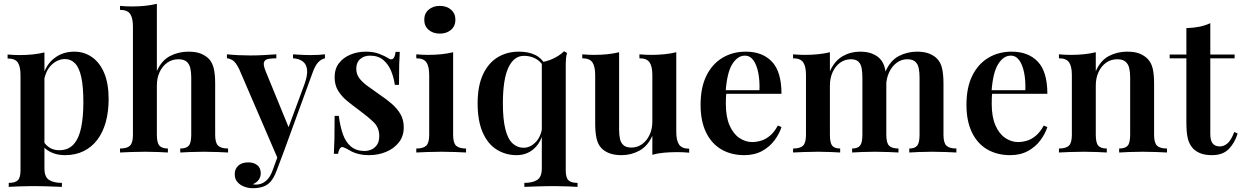

<svg xmlns="http://www.w3.org/2000/svg" viewBox="-20 -803 6537 1011"><path d="M214 -527V84Q214 129 238.5 144.5Q263 160 306 160V181Q282 180 238.5 178.5Q195 177 146 177Q112 177 78 178.5Q44 180 26 181V160Q60 160 74 146Q88 132 88 94V-407Q88 -452 74 -473.5Q60 -495 20 -495V-516Q52 -513 82 -513Q120 -513 153 -516.5Q186 -520 214 -527ZM371 -531Q423 -531 464 -502.5Q505 -474 528.5 -419Q552 -364 552 -281Q552 -215 537 -160.5Q522 -106 492.5 -67Q463 -28 420 -7Q377 14 322 14Q280 14 247 -2Q214 -18 199 -45L209 -59Q221 -38 242 -25Q263 -12 292 -12Q340 -12 368 -43.5Q396 -75 407.5 -132Q419 -189 419 -264Q419 -347 408 -397Q397 -447 375 -469.5Q353 -492 323 -492Q282 -492 249.5 -459.5Q217 -427 210 -365L203 -393Q219 -459 264 -495Q309 -531 371 -531Z M806 -783V-429Q831 -485 875.5 -508Q920 -531 972 -531Q1013 -531 1039 -520Q1065 -509 1081 -492Q1098 -473 1105.5 -443Q1113 -413 1113 -362V-93Q1113 -51 1128.5 -36Q1144 -21 1181 -21V0Q1163 -1 1126 -2.5Q1089 -4 1053 -4Q1017 -4 982 -2.5Q947 -1 929 0V-21Q961 -21 974 -36Q987 -51 987 -93V-396Q987 -423 982 -444.5Q977 -466 962.5 -478.5Q948 -491 919 -491Q887 -491 861.5 -473.5Q836 -456 821 -424.5Q806 -393 806 -353V-93Q806 -51 819.5 -36Q833 -21 864 -21V0Q847 -1 813.5 -2.5Q780 -4 744 -4Q708 -4 669.5 -2.5Q631 -1 612 0V-21Q649 -21 664.5 -36Q680 -51 680 -93V-663Q680 -708 665.5 -729.5Q651 -751 612 -751V-772Q644 -769 674 -769Q712 -769 745 -772.5Q778 -776 806 -783Z M1691 -517V-496Q1672 -492 1655.5 -475Q1639 -458 1624 -415L1476 -9L1445 38L1239 -440Q1220 -478 1203 -487Q1186 -496 1175 -496V-517Q1204 -514 1235.5 -512.5Q1267 -511 1299 -511Q1336 -511 1370.5 -513Q1405 -515 1435 -517V-496Q1412 -496 1394 -493Q1376 -490 1370.5 -476.5Q1365 -463 1378 -430L1503 -125L1495 -121L1583 -359Q1600 -406 1597 -435Q1594 -464 1575 -479Q1556 -494 1523 -496V-517Q1539 -516 1555 -515Q1571 -514 1586 -513.5Q1601 -513 1615 -513Q1636 -513 1656.5 -514Q1677 -515 1691 -517ZM1476 -9 1438 92Q1429 117 1418.5 134.5Q1408 152 1395 163Q1380 176 1358.5 182Q1337 188 1311 188Q1288 188 1266.5 180Q1245 172 1230.5 156Q1216 140 1216 114Q1216 86 1235 69Q1254 52 1287 52Q1316 52 1334.5 66.5Q1353 81 1353 110Q1353 129 1342 144Q1331 159 1311 167Q1316 168 1320.5 168.5Q1325 169 1328 169Q1357 169 1380 150Q1403 131 1417 90L1453 -9Z M1906 -531Q1948 -531 1978 -519Q2008 -507 2022 -498Q2056 -473 2063 -530H2085Q2083 -501 2082 -461.5Q2081 -422 2081 -356H2059Q2054 -393 2040 -428Q2026 -463 1999 -486.5Q1972 -510 1928 -510Q1897 -510 1876.5 -492Q1856 -474 1856 -441Q1856 -411 1874 -388.5Q1892 -366 1920.5 -346.5Q1949 -327 1980 -304Q2016 -280 2044 -255.5Q2072 -231 2089 -201.5Q2106 -172 2106 -132Q2106 -86 2080.5 -53.5Q2055 -21 2013.5 -3.5Q1972 14 1922 14Q1895 14 1873 9Q1851 4 1834 -4Q1821 -11 1810.5 -17Q1800 -23 1789 -27Q1779 -32 1771.5 -23Q1764 -14 1760 7H1738Q1740 -25 1741 -71Q1742 -117 1742 -193H1764Q1771 -138 1785.5 -96.5Q1800 -55 1828 -31.5Q1856 -8 1900 -8Q1919 -8 1936.5 -16Q1954 -24 1965.5 -41Q1977 -58 1977 -87Q1977 -131 1947 -160Q1917 -189 1872 -222Q1838 -247 1808.5 -271Q1779 -295 1760.5 -325Q1742 -355 1742 -396Q1742 -441 1765 -470.5Q1788 -500 1825.5 -515.5Q1863 -531 1906 -531Z M2296 -772Q2332 -772 2355 -752Q2378 -732 2378 -699Q2378 -666 2355 -646Q2332 -626 2296 -626Q2260 -626 2237 -646Q2214 -666 2214 -699Q2214 -732 2237 -752Q2260 -772 2296 -772ZM2366 -528V-93Q2366 -51 2381.5 -36Q2397 -21 2434 -21V0Q2416 -1 2379 -2.5Q2342 -4 2304 -4Q2267 -4 2229 -2.5Q2191 -1 2172 0V-21Q2209 -21 2224.5 -36Q2240 -51 2240 -93V-407Q2240 -453 2225.5 -474.5Q2211 -496 2172 -496V-517Q2204 -514 2234 -514Q2271 -514 2304.5 -517.5Q2338 -521 2366 -528Z M2712 -531Q2763 -531 2798.5 -513.5Q2834 -496 2858 -453H2842Q2825 -482 2798 -495.5Q2771 -509 2739 -509Q2686 -509 2657 -447Q2628 -385 2628 -258Q2628 -175 2641 -123Q2654 -71 2679 -48Q2704 -25 2737 -25Q2774 -25 2803.5 -57.5Q2833 -90 2837 -151L2844 -123Q2832 -57 2793.5 -21.5Q2755 14 2700 14Q2643 14 2596 -15Q2549 -44 2522 -105Q2495 -166 2495 -259Q2495 -350 2523 -410.5Q2551 -471 2600 -501Q2649 -531 2712 -531ZM2950 -533 2966 -524Q2962 -511 2960.5 -496.5Q2959 -482 2959 -468V94Q2959 132 2973 146Q2987 160 3021 160V181Q3003 180 2969.5 178.5Q2936 177 2901 177Q2853 177 2809 178.5Q2765 180 2741 181V160Q2784 160 2808.5 144.5Q2833 129 2833 84V-476Q2854 -479 2875.5 -487Q2897 -495 2916.5 -507Q2936 -519 2950 -533Z M3541 -528V-108Q3541 -63 3556 -41.5Q3571 -20 3609 -20V1Q3578 -2 3547 -2Q3510 -2 3476.5 1Q3443 4 3415 12V-88Q3390 -33 3346.5 -9.5Q3303 14 3253 14Q3214 14 3187.5 3.5Q3161 -7 3145 -25Q3128 -44 3121 -75Q3114 -106 3114 -155V-408Q3114 -453 3099.5 -474.5Q3085 -496 3046 -496V-517Q3078 -514 3108 -514Q3145 -514 3178.5 -517.5Q3212 -521 3240 -528V-120Q3240 -93 3244.5 -72Q3249 -51 3263 -38.5Q3277 -26 3305 -26Q3336 -26 3361 -44Q3386 -62 3400.5 -93Q3415 -124 3415 -163V-408Q3415 -453 3400.5 -474.5Q3386 -496 3347 -496V-517Q3379 -514 3409 -514Q3446 -514 3479.5 -517.5Q3513 -521 3541 -528Z M3907 -531Q3995 -531 4045 -478Q4095 -425 4095 -309H3758L3757 -328H3979Q3981 -377 3973 -418.5Q3965 -460 3947.5 -485Q3930 -510 3902 -510Q3864 -510 3836 -465.5Q3808 -421 3801 -320L3805 -314Q3803 -301 3802.5 -286Q3802 -271 3802 -256Q3802 -187 3822 -142Q3842 -97 3874 -76Q3906 -55 3940 -55Q3963 -55 3987 -62Q4011 -69 4034 -88Q4057 -107 4076 -142L4095 -134Q4084 -99 4058.5 -64.5Q4033 -30 3993 -8Q3953 14 3899 14Q3831 14 3779 -16Q3727 -46 3698 -105.5Q3669 -165 3669 -251Q3669 -342 3699.5 -404Q3730 -466 3784 -498.5Q3838 -531 3907 -531Z M4508 -531Q4547 -531 4573.5 -520Q4600 -509 4615 -492Q4633 -473 4640 -441.5Q4647 -410 4647 -362V-93Q4647 -51 4661.5 -36Q4676 -21 4711 -21V0Q4693 -1 4657 -2.5Q4621 -4 4587 -4Q4551 -4 4517.5 -2.5Q4484 -1 4467 0V-21Q4496 -21 4508.5 -36Q4521 -51 4521 -93V-396Q4521 -423 4517 -444.5Q4513 -466 4500 -478.5Q4487 -491 4460 -491Q4429 -491 4404 -473Q4379 -455 4364.5 -423.5Q4350 -392 4350 -353V-93Q4350 -51 4362 -36Q4374 -21 4404 -21V0Q4387 -1 4354.5 -2.5Q4322 -4 4288 -4Q4251 -4 4213 -2.5Q4175 -1 4156 0V-21Q4193 -21 4208.5 -36Q4224 -51 4224 -93V-408Q4224 -453 4209.5 -474.5Q4195 -496 4156 -496V-517Q4188 -514 4218 -514Q4255 -514 4288.5 -517.5Q4322 -521 4350 -528V-428Q4375 -483 4417 -507Q4459 -531 4508 -531ZM4809 -531Q4848 -531 4874.5 -520Q4901 -509 4916 -492Q4934 -473 4941 -441.5Q4948 -410 4948 -362V-93Q4948 -51 4963.5 -36Q4979 -21 5016 -21V0Q4998 -1 4960.5 -2.5Q4923 -4 4888 -4Q4852 -4 4818.5 -2.5Q4785 -1 4768 0V-21Q4797 -21 4809.5 -36Q4822 -51 4822 -93V-396Q4822 -423 4817.5 -444.5Q4813 -466 4799 -478.5Q4785 -491 4757 -491Q4726 -491 4701 -472Q4676 -453 4661.5 -421.5Q4647 -390 4646 -351L4641 -423Q4668 -485 4713 -508Q4758 -531 4809 -531Z M5307 -531Q5395 -531 5445 -478Q5495 -425 5495 -309H5158L5157 -328H5379Q5381 -377 5373 -418.5Q5365 -460 5347.5 -485Q5330 -510 5302 -510Q5264 -510 5236 -465.5Q5208 -421 5201 -320L5205 -314Q5203 -301 5202.5 -286Q5202 -271 5202 -256Q5202 -187 5222 -142Q5242 -97 5274 -76Q5306 -55 5340 -55Q5363 -55 5387 -62Q5411 -69 5434 -88Q5457 -107 5476 -142L5495 -134Q5484 -99 5458.5 -64.5Q5433 -30 5393 -8Q5353 14 5299 14Q5231 14 5179 -16Q5127 -46 5098 -105.5Q5069 -165 5069 -251Q5069 -342 5099.5 -404Q5130 -466 5184 -498.5Q5238 -531 5307 -531Z M5915 -531Q5957 -531 5982.5 -520Q6008 -509 6024 -492Q6042 -473 6049.5 -443Q6057 -413 6057 -362V-93Q6057 -51 6072.5 -36Q6088 -21 6125 -21V0Q6107 -1 6069.5 -2.5Q6032 -4 5997 -4Q5960 -4 5925 -2.5Q5890 -1 5873 0V-21Q5905 -21 5918 -36Q5931 -51 5931 -93V-396Q5931 -423 5926 -444.5Q5921 -466 5906 -478.5Q5891 -491 5863 -491Q5830 -491 5804.5 -473Q5779 -455 5764.5 -423.5Q5750 -392 5750 -353V-93Q5750 -51 5763 -36Q5776 -21 5808 -21V0Q5791 -1 5757 -2.5Q5723 -4 5688 -4Q5651 -4 5613 -2.5Q5575 -1 5556 0V-21Q5593 -21 5608.5 -36Q5624 -51 5624 -93V-408Q5624 -453 5609.5 -474.5Q5595 -496 5556 -496V-517Q5588 -514 5618 -514Q5655 -514 5688.5 -517.5Q5722 -521 5750 -528V-428Q5775 -485 5819 -508Q5863 -531 5915 -531Z M6353 -681V-516H6481V-496H6353V-98Q6353 -62 6366 -47Q6379 -32 6403 -32Q6426 -32 6445 -49.5Q6464 -67 6479 -108L6497 -100Q6482 -51 6450.5 -18.5Q6419 14 6362 14Q6328 14 6304.5 5.5Q6281 -3 6264 -19Q6242 -42 6234.5 -74Q6227 -106 6227 -159V-496H6139V-516H6227V-655Q6263 -656 6294 -662Q6325 -668 6353 -681Z"/></svg>

Font: Playfair Display SemiBold
Style: Regular
Weight: 600
Designer: Claus Eggers Sørensen
Foundry: Claus Eggers Sørensen
Version: Version 1.203